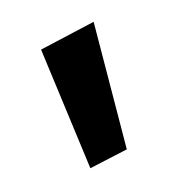

<svg xmlns="http://www.w3.org/2000/svg" viewBox="-67 -804 373 401"><g transform="rotate(-20 119.5 -603.5)"><path d="M70 -461 58 -729 181 -746 155 -472Z"/></g></svg>

Font: Marhey Light Medium
Style: Regular
Weight: 500
Version: Version 1.000